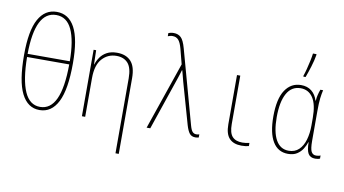

<svg xmlns="http://www.w3.org/2000/svg" viewBox="-94 -1029 2688 1502"><g transform="rotate(10 1250.0 -278.5)"><path d="M249 10Q155 10 105.5 -88.5Q56 -187 56 -394Q56 -587 106.5 -678.5Q157 -770 251 -770Q346 -770 395 -678Q444 -586 444 -395Q444 -187 394 -88.5Q344 10 249 10ZM417 -407Q416 -571 375.5 -658Q335 -745 251 -745Q85 -745 82 -407ZM249 -15Q332 -15 374 -106Q416 -197 417 -382H82Q84 -201 125 -108Q166 -15 249 -15Z M585 0V-528H605L608 -416H610Q619 -446 638.5 -474Q658 -502 690.5 -519.5Q723 -537 770 -537Q842 -537 881 -495Q920 -453 920 -361V240H894V-355Q894 -439 861.5 -475.5Q829 -512 770 -512Q702 -512 656.5 -461.5Q611 -411 611 -307V0Z M1488 9Q1457 9 1441 -11Q1425 -31 1412 -75L1318 -406Q1311 -432 1306 -452.5Q1301 -473 1296 -490H1293Q1289 -475 1284 -460Q1279 -445 1274 -429L1128 0H1099L1283 -535L1252 -655Q1239 -703 1221.5 -722Q1204 -741 1175 -741Q1164 -741 1155 -738.5Q1146 -736 1138 -733V-758Q1145 -761 1155 -763.5Q1165 -766 1180 -766Q1215 -766 1237.5 -745Q1260 -724 1277 -662L1438 -79Q1448 -42 1460 -29Q1472 -16 1490 -16Q1504 -16 1514 -20V5Q1509 6 1503.5 7.5Q1498 9 1488 9Z M1854 10Q1790 10 1757 -25Q1724 -60 1724 -136V-528H1750V-143Q1750 -73 1776.5 -44Q1803 -15 1856 -15Q1871 -15 1885.5 -17Q1900 -19 1912 -22V3Q1888 10 1854 10Z M2223 10Q2143 10 2101.5 -59Q2060 -128 2060 -258Q2060 -400 2106.5 -469Q2153 -538 2232 -538Q2282 -538 2315.5 -511.5Q2349 -485 2363 -438H2366Q2367 -461 2372.5 -483.5Q2378 -506 2386 -528H2408Q2401 -499 2396.5 -462Q2392 -425 2392 -358V-123Q2392 -60 2404 -37.5Q2416 -15 2442 -15Q2450 -15 2459.5 -16.5Q2469 -18 2477 -22V3Q2463 10 2439 10Q2400 10 2383.5 -17.5Q2367 -45 2367 -108H2365Q2356 -80 2339 -53Q2322 -26 2294 -8Q2266 10 2223 10ZM2224 -15Q2273 -15 2304.5 -45Q2336 -75 2351 -126.5Q2366 -178 2366 -240V-300Q2366 -408 2331 -460.5Q2296 -513 2233 -513Q2161 -513 2124 -446.5Q2087 -380 2087 -258Q2087 -140 2122 -77.5Q2157 -15 2224 -15ZM2237 -614Q2245 -636 2253.5 -669Q2262 -702 2269.5 -736.5Q2277 -771 2280 -797H2308V-789Q2301 -746 2285 -694.5Q2269 -643 2255 -606H2237Z"/></g></svg>

Font: Noto Sans Mono ExtraCondensed Thin
Style: Regular
Weight: 100
Width: 2
Designer: Monotype Design Team
Foundry: Monotype Imaging Inc.
Version: Version 2.014; ttfautohint (v1.8.4.7-5d5b)